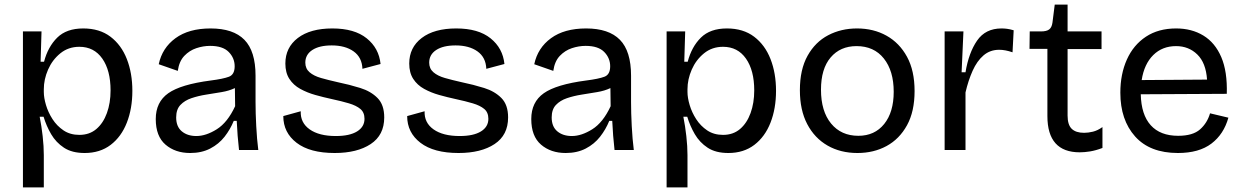

<svg xmlns="http://www.w3.org/2000/svg" viewBox="-20 -654 5418 837"><path d="M80 163V-517H161L157 -385H172Q189 -450 229.5 -490Q270 -530 343 -530Q414 -530 461.5 -494Q509 -458 533 -396.5Q557 -335 557 -258Q557 -181 533 -119.5Q509 -58 462.5 -22.5Q416 13 349 13Q294 13 259 -10Q224 -33 203 -69Q182 -105 170 -145H153Q161 -105 166 -60.5Q171 -16 171 22V163ZM326 -66Q370 -66 400 -91.5Q430 -117 446 -161Q462 -205 462 -260Q462 -347 426 -398.5Q390 -450 326 -450Q278 -450 243 -421.5Q208 -393 189.5 -350.5Q171 -308 171 -265V-253Q171 -228 180.5 -196Q190 -164 209 -134.5Q228 -105 257 -85.5Q286 -66 326 -66Z M809 13Q744 13 701.5 -23.5Q659 -60 659 -135Q659 -209 713.5 -247.5Q768 -286 898 -303Q953 -310 978 -319.5Q1003 -329 1003 -365Q1003 -401 977 -427.5Q951 -454 896 -454Q866 -454 836 -444Q806 -434 783.5 -410.5Q761 -387 755 -345L672 -374Q687 -445 745 -487.5Q803 -530 898 -530Q997 -530 1045.5 -480.5Q1094 -431 1094 -324V-209Q1094 -162 1097 -104.5Q1100 -47 1106 0H1022Q1015 -61 1012 -127H999Q984 -90 959 -58Q934 -26 896.5 -6.5Q859 13 809 13ZM836 -61Q878 -61 925 -90.5Q972 -120 1005 -191L1004 -270Q979 -258 946 -252.5Q913 -247 878.5 -241.5Q844 -236 814.5 -226Q785 -216 766.5 -196.5Q748 -177 748 -142Q748 -102 772.5 -81.5Q797 -61 836 -61Z M1439 13Q1331 13 1273 -31.5Q1215 -76 1215 -148L1291 -169Q1289 -119 1330 -90Q1371 -61 1444 -61Q1504 -61 1536.5 -81Q1569 -101 1569 -136Q1569 -164 1551 -179Q1533 -194 1501 -203.5Q1469 -213 1427 -222Q1390 -230 1354.5 -240Q1319 -250 1289 -266.5Q1259 -283 1241.5 -310Q1224 -337 1224 -377Q1224 -447 1278.5 -488.5Q1333 -530 1429 -530Q1525 -530 1578.5 -487Q1632 -444 1639 -375L1560 -354Q1558 -404 1521.5 -430Q1485 -456 1426 -456Q1372 -456 1341.5 -436Q1311 -416 1311 -381Q1311 -355 1329.5 -339Q1348 -323 1379.5 -314Q1411 -305 1451 -296Q1504 -285 1550.5 -270.5Q1597 -256 1626 -226.5Q1655 -197 1655 -142Q1655 -65 1596 -26Q1537 13 1439 13Z M1979 13Q1871 13 1813 -31.5Q1755 -76 1755 -148L1831 -169Q1829 -119 1870 -90Q1911 -61 1984 -61Q2044 -61 2076.5 -81Q2109 -101 2109 -136Q2109 -164 2091 -179Q2073 -194 2041 -203.5Q2009 -213 1967 -222Q1930 -230 1894.5 -240Q1859 -250 1829 -266.5Q1799 -283 1781.5 -310Q1764 -337 1764 -377Q1764 -447 1818.5 -488.5Q1873 -530 1969 -530Q2065 -530 2118.5 -487Q2172 -444 2179 -375L2100 -354Q2098 -404 2061.5 -430Q2025 -456 1966 -456Q1912 -456 1881.5 -436Q1851 -416 1851 -381Q1851 -355 1869.5 -339Q1888 -323 1919.5 -314Q1951 -305 1991 -296Q2044 -285 2090.5 -270.5Q2137 -256 2166 -226.5Q2195 -197 2195 -142Q2195 -65 2136 -26Q2077 13 1979 13Z M2446 13Q2381 13 2338.5 -23.5Q2296 -60 2296 -135Q2296 -209 2350.5 -247.5Q2405 -286 2535 -303Q2590 -310 2615 -319.5Q2640 -329 2640 -365Q2640 -401 2614 -427.5Q2588 -454 2533 -454Q2503 -454 2473 -444Q2443 -434 2420.5 -410.5Q2398 -387 2392 -345L2309 -374Q2324 -445 2382 -487.5Q2440 -530 2535 -530Q2634 -530 2682.5 -480.5Q2731 -431 2731 -324V-209Q2731 -162 2734 -104.5Q2737 -47 2743 0H2659Q2652 -61 2649 -127H2636Q2621 -90 2596 -58Q2571 -26 2533.5 -6.5Q2496 13 2446 13ZM2473 -61Q2515 -61 2562 -90.5Q2609 -120 2642 -191L2641 -270Q2616 -258 2583 -252.5Q2550 -247 2515.5 -241.5Q2481 -236 2451.5 -226Q2422 -216 2403.5 -196.5Q2385 -177 2385 -142Q2385 -102 2409.5 -81.5Q2434 -61 2473 -61Z M2886 163V-517H2967L2963 -385H2978Q2995 -450 3035.5 -490Q3076 -530 3149 -530Q3220 -530 3267.5 -494Q3315 -458 3339 -396.5Q3363 -335 3363 -258Q3363 -181 3339 -119.5Q3315 -58 3268.5 -22.5Q3222 13 3155 13Q3100 13 3065 -10Q3030 -33 3009 -69Q2988 -105 2976 -145H2959Q2967 -105 2972 -60.5Q2977 -16 2977 22V163ZM3132 -66Q3176 -66 3206 -91.5Q3236 -117 3252 -161Q3268 -205 3268 -260Q3268 -347 3232 -398.5Q3196 -450 3132 -450Q3084 -450 3049 -421.5Q3014 -393 2995.5 -350.5Q2977 -308 2977 -265V-253Q2977 -228 2986.5 -196Q2996 -164 3015 -134.5Q3034 -105 3063 -85.5Q3092 -66 3132 -66Z M3718 13Q3644 13 3587.5 -19.5Q3531 -52 3499 -113Q3467 -174 3467 -261Q3467 -351 3500.5 -411Q3534 -471 3590.5 -500.5Q3647 -530 3716 -530Q3788 -530 3844.5 -498.5Q3901 -467 3934 -406.5Q3967 -346 3967 -257Q3967 -168 3934 -108Q3901 -48 3845 -17.5Q3789 13 3718 13ZM3722 -62Q3793 -62 3834.5 -113.5Q3876 -165 3876 -254Q3876 -345 3833 -399Q3790 -453 3714 -453Q3643 -453 3601 -403.5Q3559 -354 3559 -263Q3559 -169 3603 -115.5Q3647 -62 3722 -62Z M4098 0V-517H4180L4172 -339H4189Q4203 -424 4239.5 -477Q4276 -530 4346 -530Q4357 -530 4369.5 -528.5Q4382 -527 4399 -522L4394 -426Q4362 -437 4336 -437Q4296 -437 4267.5 -412.5Q4239 -388 4220 -345.5Q4201 -303 4189 -251V0Z M4687 10Q4546 10 4546 -148V-441H4468L4469 -517H4518Q4542 -517 4553.5 -525.5Q4565 -534 4568 -555L4578 -634H4634V-517H4782V-440H4634V-150Q4634 -110 4652 -92.5Q4670 -75 4706 -75Q4724 -75 4744.5 -80Q4765 -85 4786 -100V-9Q4757 2 4732.5 6Q4708 10 4687 10Z M5115 13Q4993 13 4928.5 -59Q4864 -131 4864 -250Q4864 -331 4892.5 -394.5Q4921 -458 4975.5 -494Q5030 -530 5107 -530Q5175 -530 5226 -499Q5277 -468 5304 -405Q5331 -342 5328 -245L4953 -243Q4955 -154 4996.5 -108Q5038 -62 5116 -62Q5180 -62 5211.5 -90Q5243 -118 5255 -160L5335 -141Q5315 -69 5261 -28Q5207 13 5115 13ZM5107 -453Q5047 -453 5007.5 -414Q4968 -375 4957 -305L5242 -307Q5237 -380 5199.5 -416.5Q5162 -453 5107 -453Z"/></svg>

Font: Bricolage Grotesque 12pt
Style: Regular
Weight: 400
Designer: Mathieu Triay
Foundry: Atelier Triay
Version: Version 1.001; ttfautohint (v1.8.4.7-5d5b);gftools[0.9.33.de